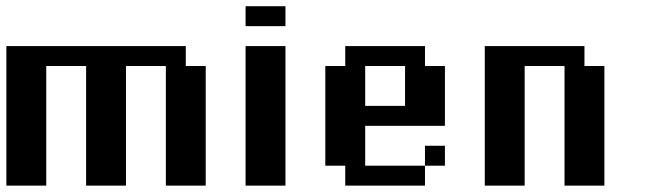

<svg xmlns="http://www.w3.org/2000/svg" viewBox="-20 -582 2040 602"><path d="M625 0V-375H562.5V-437.5H0V0H125V-375H250V0H375V-375H500V0Z M750 -562.5V-500H875V-562.5ZM875 0V-437.5H750V0Z M1312.5 -62.5H1125V-187.5H1375V-375H1312.5V-437.5H1062.5V-375H1000V-62.5H1062.5V0H1312.5ZM1125 -250V-375H1250V-250ZM1375 -62.5V-125H1312.5V-62.5Z M1875 0V-375H1812.5V-437.5H1500V0H1625V-375H1750V0Z"/></svg>

Font: Chicago Kare
Style: Regular
Weight: 400
Designer: Duane King
Version: Version 1.001;hotconv 1.0.109;makeotfexe 2.5.65596